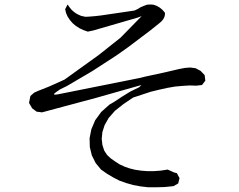

<svg xmlns="http://www.w3.org/2000/svg" viewBox="-20 -791 1040 836"><path d="M738.3 -40 750 -37.1 761.7 -15.6 755.9 7.8 735.4 19.5 697.3 23.4 661.1 24.4H625L591.8 20.5L559.6 14.6L529.3 5.9L499 -4.9L472.7 -18.6L446.3 -34.2L419.9 -52.7L396.5 -81.1L379.9 -114.3L371.1 -150.4L370.1 -189.5L377.9 -228.5L394.5 -267.6L420.9 -303.7L457 -335.9L477.5 -347.7L509.8 -369.1L547.9 -392.6L585.9 -411.1L595.7 -420.9L399.4 -365.2L163.1 -301.8L139.6 -304.7L120.1 -319.3L106.4 -342.8L112.3 -373L128.9 -387.7L146.5 -395.5L193.4 -414.1L260.7 -444.3L410.2 -551.8L504.9 -627L596.7 -720.7L578.1 -713.9L483.4 -686.5L385.7 -658.2L362.3 -653.3L342.8 -660.2L326.2 -668L309.6 -678.7L295.9 -690.4L284.2 -704.1L274.4 -718.8L267.6 -734.4L263.7 -751L274.4 -771.5L283.2 -758.8L292 -748L301.8 -739.3L311.5 -732.4L322.3 -726.6L334 -721.7L352.5 -717.8L370.1 -718.8L393.6 -720.7L418.9 -723.6L565.4 -745.1L580.1 -752L592.8 -759.8L606.4 -765.6L620.1 -770.5L633.8 -771.5L648.4 -770.5L662.1 -765.6L675.8 -757.8L687.5 -748L698.2 -735.4Q700.2 -711.9 676.8 -692.4L632.8 -657.2L537.1 -585L487.3 -549.8L381.8 -481.4L270.5 -416L242.2 -402.3L226.6 -391.6Q202.1 -375 230.5 -379.9L586.9 -451.2L610.4 -457L696.3 -475.6L758.8 -490.2L784.2 -495.1L807.6 -497.1L831.1 -494.1L853.5 -482.4L871.1 -463.9L874 -439.5L859.4 -420.9L835 -418L805.7 -418.9L774.4 -417L742.2 -414.1L708 -408.2L672.9 -400.4L636.7 -391.6L559.6 -366.2L517.6 -337.9L480.5 -308.6L453.1 -277.3L435.5 -246.1L425.8 -215.8L422.9 -186.5L425.8 -160.2L433.6 -135.7L446.3 -116.2L461.9 -101.6L481.4 -87.9L501 -75.2L522.5 -65.4L544.9 -57.6L568.4 -51.8L594.7 -47.9L621.1 -45.9H649.4L678.7 -47.9L710 -52.7Z"/></svg>

Font: B2 Hana
Style: Regular
Weight: 500
Version: 2020-08-05; (max)